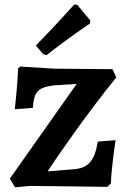

<svg xmlns="http://www.w3.org/2000/svg" viewBox="-20 -795 539 819"><path d="M179 -560C270 -632 364 -695 364 -695L365 -708L309 -775H296C296 -775 213 -682 133 -601L164 -564ZM44 4 108 -2 438 2 453 -13C456 -90 473 -197 473 -197L397 -191C385 -113 358 -80 303 -74L183 -64C224 -126 339 -295 476 -465L460 -500L213 -502L66 -511L57 -503C55 -430 43 -329 43 -329L120 -335C125 -405 142 -422 211 -431L307 -437L22 -33Z"/></svg>

Font: Alegreya SC
Style: Bold
Weight: 700
Designer: Juan Pablo del Peral
Foundry: Huerta Tipografica
Version: Version 2.007;PS 002.007;hotconv 1.0.88;makeotf.lib2.5.64775